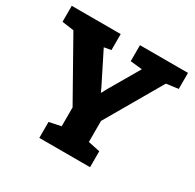

<svg xmlns="http://www.w3.org/2000/svg" viewBox="-155 -878 1060 1045"><g transform="rotate(30 375.0 -355.5)"><path d="M215.3 0V-100.1L289.1 -115.7V-234.4L83 -600.1L8.8 -610.4V-710.9H316.4V-610.4L272.5 -602.5L370.1 -407.7L381.3 -382.8H385.7L397.5 -406.2L511.7 -602.5L437.5 -610.4V-710.9H739.3V-610.4L664.1 -600.1L460 -248V-115.7L534.2 -100.1V0Z"/></g></svg>

Font: Roboto Slab LO Black
Style: Regular
Weight: 900
Designer: Google
Version: Version 2.000